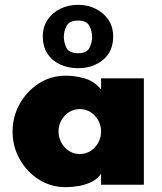

<svg xmlns="http://www.w3.org/2000/svg" viewBox="-20 -764 672 794"><path d="M252 10Q190 10 140 -22Q90 -54 61 -106.5Q32 -159 32 -220Q32 -281 61 -333.5Q90 -386 140 -418.5Q190 -451 252 -451Q290 -451 329.5 -440Q369 -429 398 -394V-440H575V0H398V-46Q385 -25 360 -12.5Q335 0 306.5 5Q278 10 252 10ZM310 -127Q335 -127 355 -140Q375 -153 386.5 -174.5Q398 -196 398 -220Q398 -245 386.5 -266Q375 -287 355 -300Q335 -313 310 -313Q285 -313 265 -300Q245 -287 233.5 -266Q222 -245 222 -220Q222 -196 233.5 -174.5Q245 -153 265 -140Q285 -127 310 -127ZM303 -482Q262 -482 228.5 -497.5Q195 -513 176 -542.5Q157 -572 157 -613Q157 -653 177 -682.5Q197 -712 230 -728Q263 -744 303 -744Q343 -744 376 -727.5Q409 -711 428.5 -682Q448 -653 448 -613Q448 -551 406 -516.5Q364 -482 303 -482ZM303 -544Q339 -544 350 -566Q361 -588 361 -612Q361 -635 349.5 -657Q338 -679 303 -679Q267 -679 255.5 -657Q244 -635 244 -612Q244 -588 255 -566Q266 -544 303 -544Z"/></svg>

Font: Teachers ExtraBold
Style: Regular
Weight: 800
Designer: Alfredo Marco Pradil, Chank Diesel
Version: Version 1.001